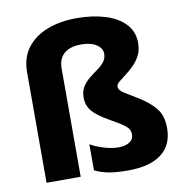

<svg xmlns="http://www.w3.org/2000/svg" viewBox="-85 -846 899 936"><g transform="rotate(-10 364.5 -377.5)"><path d="M630 -594Q630 -559 616.5 -532.5Q603 -506 582.5 -486Q562 -466 542 -451Q522 -436 508 -424.5Q494 -413 494 -402Q494 -383 518.5 -368.5Q543 -354 596 -321Q645 -289 671 -254Q697 -219 697 -161Q697 -77 640 -33.5Q583 10 474 10Q417 10 379 3Q341 -4 310 -20V-149Q334 -134 374.5 -121.5Q415 -109 447 -109Q481 -109 502 -122Q523 -135 523 -160Q523 -175 516.5 -186Q510 -197 490.5 -211Q471 -225 431 -247Q370 -281 346 -309.5Q322 -338 322 -378Q322 -409 335.5 -430.5Q349 -452 369.5 -468.5Q390 -485 410.5 -499.5Q431 -514 444.5 -531Q458 -548 458 -571Q458 -599 429.5 -617Q401 -635 355 -635Q301 -635 271 -610Q241 -585 241 -535V0H72V-547Q72 -619 109 -667.5Q146 -716 210 -740.5Q274 -765 355 -765Q434 -765 496.5 -745.5Q559 -726 594.5 -688Q630 -650 630 -594Z"/></g></svg>

Font: Noto Sans Tamil ExtraBold
Style: Regular
Weight: 800
Designer: Jelle Bosma - Monotype Design Team
Foundry: Monotype Imaging Inc.
Version: Version 2.004; ttfautohint (v1.8.4.7-5d5b)